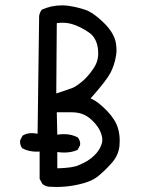

<svg xmlns="http://www.w3.org/2000/svg" viewBox="-20 -725 540 733"><path d="M194.8 -11.2Q237.3 -11.2 276.9 -20Q329.1 -31.2 355 -52.7Q381.8 -74.7 407 -103.3Q432.1 -131.8 436 -167.5Q437 -177.7 437 -188Q437 -212.9 430.2 -235.8Q420.9 -268.1 387.7 -302.7Q354 -336.9 331.5 -346.7L325.7 -349.1L329.6 -353.5Q386.2 -417.5 401.4 -446.3Q416.5 -475.1 422.4 -509.3Q424.8 -522.5 424.8 -530.8Q424.8 -539.1 424.3 -544.9Q422.9 -572.3 410.2 -594.7Q397.9 -617.7 372.1 -642.1Q334.5 -677.7 306.4 -687.3Q278.3 -696.8 248.5 -701.7Q231.9 -704.6 217.8 -704.6Q175.8 -704.6 139.6 -688Q131.3 -677.2 129.4 -663.6L123.5 -214.4Q109.9 -216.8 101.6 -216.8Q81.5 -216.8 65.9 -207L57.1 -189.5Q56.6 -187 56.6 -184.6Q56.6 -168.9 65.4 -158.7Q89.8 -146 119.1 -146Q123 -146 131.3 -146.5V-42L142.1 -22.5Q152.3 -14.2 166.5 -12.2Q180.7 -11.2 194.8 -11.2ZM224.1 -212.9Q214.4 -212.9 198.7 -210.9L196.8 -296.4H252.9Q280.3 -296.4 301 -287.1Q321.8 -277.8 343 -253.7Q364.3 -229.5 369.6 -202.1Q370.6 -196.8 370.6 -189.7Q370.6 -182.6 367.2 -172.9Q360.4 -151.9 340.8 -132.3Q317.9 -109.4 281.2 -94.7Q260.7 -84.5 203.1 -82.5H198.7V-144.5Q215.3 -142.6 225.6 -142.6Q253.4 -142.6 276.4 -152.8L285.6 -170.4Q286.1 -172.4 286.1 -177Q286.1 -181.6 283.9 -188.2Q281.7 -194.8 276.4 -200.7Q252.9 -212.9 224.1 -212.9ZM218.8 -638.2Q242.7 -638.2 264.6 -629.9Q293.9 -619.1 320.8 -600.1Q348.6 -580.6 354 -538.1Q355 -530.3 355 -520.3Q355 -510.3 352.5 -498.5Q348.1 -480 337.4 -464.4Q316.9 -433.6 294.9 -415Q271.5 -395.5 257.3 -389.6Q239.7 -382.8 194.8 -368.2L196.8 -636.7Q210 -638.2 218.8 -638.2Z"/></svg>

Font: Bakudai
Style: Light
Weight: 300
Version: Version 1.48